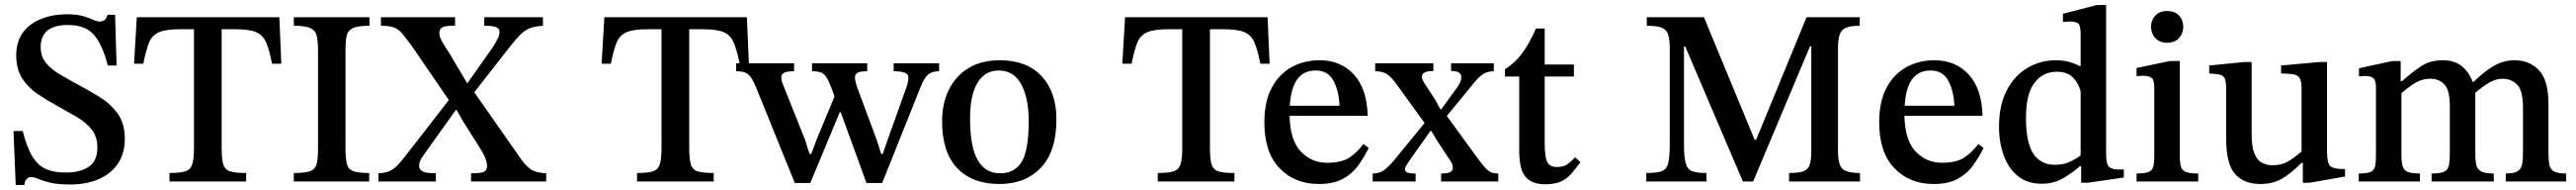

<svg xmlns="http://www.w3.org/2000/svg" viewBox="-20 -726 10321 760"><path d="M78 14H43L34 -202H71Q88 -134 111 -98Q134 -62 167 -48.5Q200 -35 247 -36Q301 -36 335.5 -59Q370 -82 370 -136Q370 -180 347 -208.5Q324 -237 287 -258.5Q250 -280 210 -302Q168 -325 130 -350.5Q92 -376 68.5 -413Q45 -450 45 -505Q45 -558 71 -594.5Q97 -631 142.5 -649.5Q188 -668 245 -669Q288 -669 313 -661.5Q338 -654 353 -647Q368 -640 380 -640Q391 -640 399 -646Q407 -652 411 -667H441L447 -464H412Q390 -549 355 -588Q320 -627 250 -626Q198 -626 170.5 -604Q143 -582 143 -538Q143 -500 164 -474.5Q185 -449 219 -429Q253 -409 292 -388Q337 -364 380.5 -337Q424 -310 452 -270.5Q480 -231 480 -171Q480 -112 452 -71Q424 -30 374.5 -9Q325 12 262 12Q211 12 180.5 4.5Q150 -3 133 -10.5Q116 -18 105 -18Q94 -18 86 -9Q78 0 78 14Z M966 0H659V-34Q701 -34 722 -40.5Q743 -47 750 -68.5Q757 -90 757 -135V-609H699Q644 -609 616.5 -597Q589 -585 577 -555.5Q565 -526 554 -471H517L528 -657H1099L1107 -471H1070Q1059 -526 1046.5 -555.5Q1034 -585 1007 -597Q980 -609 925 -609H868V-135Q868 -90 874.5 -68.5Q881 -47 902 -40.5Q923 -34 966 -34Z M1459 0H1157V-34Q1202 -34 1222.5 -41.5Q1243 -49 1248.5 -70.5Q1254 -92 1254 -135V-521Q1254 -560 1249 -582Q1244 -604 1223.5 -613.5Q1203 -623 1157 -623V-657H1460V-623Q1414 -623 1393.5 -613.5Q1373 -604 1368.5 -582Q1364 -560 1364 -521V-135Q1364 -92 1369.5 -70.5Q1375 -49 1395 -41.5Q1415 -34 1459 -34Z M2168 0H1867V-33H1876Q1907 -33 1919 -39Q1931 -45 1931 -61Q1931 -77 1924 -94.5Q1917 -112 1897 -143L1838 -236L1809 -286H1806L1690 -124Q1681 -112 1670 -95.5Q1659 -79 1659 -63Q1659 -49 1672 -41Q1685 -33 1726 -33V0H1496V-33Q1521 -34 1537.5 -40.5Q1554 -47 1570 -62.5Q1586 -78 1608 -107L1778 -326L1629 -543Q1606 -574 1591.5 -591.5Q1577 -609 1558.5 -616Q1540 -623 1506 -623V-657H1803V-623H1792Q1764 -623 1752 -616.5Q1740 -610 1740 -593Q1740 -580 1749.5 -562.5Q1759 -545 1772.5 -525Q1786 -505 1796 -486L1851 -394H1853L1954 -537Q1966 -556 1973.5 -570.5Q1981 -585 1981 -599Q1981 -611 1968.5 -617Q1956 -623 1920 -623V-657H2155V-623Q2124 -621 2103.5 -613.5Q2083 -606 2064 -587Q2045 -568 2017 -532L1880 -357L2064 -94Q2089 -59 2110 -46.5Q2131 -34 2168 -33Z M2839 0H2532V-34Q2574 -34 2595 -40.5Q2616 -47 2623 -68.5Q2630 -90 2630 -135V-609H2572Q2517 -609 2489.5 -597Q2462 -585 2450 -555.5Q2438 -526 2427 -471H2390L2401 -657H2972L2980 -471H2943Q2932 -526 2919.5 -555.5Q2907 -585 2880 -597Q2853 -609 2798 -609H2741V-135Q2741 -90 2747.5 -68.5Q2754 -47 2775 -40.5Q2796 -34 2839 -34Z M3514 6H3451L3348 -277H3344L3226 6H3164L3011 -371Q2999 -401 2988.5 -416Q2978 -431 2964.5 -436Q2951 -441 2929 -441V-473H3161V-441Q3132 -441 3121 -435Q3110 -429 3110 -417Q3110 -407 3113 -398Q3116 -389 3121 -377L3205 -167L3223 -110H3230L3251 -167L3323 -340L3312 -371Q3300 -402 3290.5 -417Q3281 -432 3268 -436.5Q3255 -441 3233 -441V-473H3454V-441Q3426 -441 3415.5 -435Q3405 -429 3405 -417Q3405 -408 3407.5 -398Q3410 -388 3414 -376L3492 -167L3510 -110H3516L3536 -167L3613 -382Q3614 -387 3616.5 -395.5Q3619 -404 3619 -416Q3619 -430 3603.5 -435.5Q3588 -441 3560 -441V-473H3742V-441Q3713 -441 3697.5 -427.5Q3682 -414 3667 -376Z M3984 10Q3875 10 3814.5 -53.5Q3754 -117 3754 -241Q3754 -313 3781.5 -368Q3809 -423 3860.5 -454Q3912 -485 3985 -485Q4093 -485 4152.5 -421.5Q4212 -358 4212 -248Q4212 -121 4150 -55.5Q4088 10 3984 10ZM3988 -33Q4045 -33 4073 -79Q4101 -125 4101 -242Q4101 -334 4071 -389Q4041 -444 3980 -444Q3926 -444 3896 -395Q3866 -346 3866 -253Q3866 -138 3897 -85Q3928 -32 3988 -33Z M4925 0H4618V-34Q4660 -34 4681 -40.5Q4702 -47 4709 -68.5Q4716 -90 4716 -135V-609H4658Q4603 -609 4575.5 -597Q4548 -585 4536 -555.5Q4524 -526 4513 -471H4476L4487 -657H5058L5066 -471H5029Q5018 -526 5005.5 -555.5Q4993 -585 4966 -597Q4939 -609 4884 -609H4827V-135Q4827 -90 4833.5 -68.5Q4840 -47 4861 -40.5Q4882 -34 4925 -34Z M5263 10Q5167 10 5106 -53Q5045 -116 5045 -237Q5045 -321 5075 -376Q5105 -431 5155 -458Q5205 -485 5266 -485Q5351 -485 5403.5 -428Q5456 -371 5459 -263H5146Q5148 -165 5191 -120Q5234 -75 5296 -75Q5356 -75 5387 -96.5Q5418 -118 5442 -150L5463 -134Q5444 -96 5420 -63Q5396 -30 5358.5 -10Q5321 10 5263 10ZM5147 -303H5346Q5344 -361 5322 -402.5Q5300 -444 5251 -444Q5202 -444 5176.5 -408.5Q5151 -373 5147 -303Z M5982 0H5753V-32Q5779 -32 5789.5 -37.5Q5800 -43 5800 -56Q5800 -67 5792 -80L5734 -168L5714 -202H5710L5634 -95Q5624 -80 5616 -68Q5608 -56 5608 -49Q5608 -40 5617.5 -36Q5627 -32 5651 -32V0H5479V-32Q5504 -32 5521 -43Q5538 -54 5563 -83L5687 -234L5581 -380Q5555 -417 5537 -429Q5519 -441 5489 -441V-473H5722V-442Q5676 -442 5676 -419Q5676 -408 5688 -390.5Q5700 -373 5728 -329L5750 -289H5754L5798 -350Q5820 -378 5827 -392Q5834 -406 5834 -418Q5834 -429 5825 -435.5Q5816 -442 5793 -442V-473H5964V-441Q5938 -441 5920.5 -429Q5903 -417 5885 -395L5776 -262L5900 -92Q5922 -62 5937.5 -47Q5953 -32 5982 -32Z M6290 -97 6311 -77Q6291 -50 6273.5 -30Q6256 -10 6232 0.5Q6208 11 6169 11Q6116 11 6091 -19Q6066 -49 6066 -122V-420H6009V-449Q6046 -472 6075.5 -510Q6105 -548 6133 -612H6168V-468H6285V-420H6168V-153Q6168 -99 6178 -78.5Q6188 -58 6217 -58Q6243 -58 6257.5 -68Q6272 -78 6290 -97Z M6816 0H6575V-34Q6616 -34 6636 -41Q6656 -48 6662.5 -72.5Q6669 -97 6669 -148V-531Q6669 -568 6662.5 -588Q6656 -608 6636 -615.5Q6616 -623 6577 -623V-657H6806L7009 -167H7015L7217 -657H7430V-623Q7395 -623 7376 -615.5Q7357 -608 7350 -588.5Q7343 -569 7343 -532V-121Q7343 -85 7350.5 -66.5Q7358 -48 7377 -41Q7396 -34 7431 -34V0H7147V-34Q7186 -34 7204.5 -41Q7223 -48 7229.5 -66.5Q7236 -85 7236 -121V-541H7231L7003 0H6962L6731 -540H6726V-148Q6726 -97 6733 -72.5Q6740 -48 6759.5 -41Q6779 -34 6816 -34Z M7726 10Q7630 10 7569 -53Q7508 -116 7508 -237Q7508 -321 7538 -376Q7568 -431 7618 -458Q7668 -485 7729 -485Q7814 -485 7866.5 -428Q7919 -371 7922 -263H7609Q7611 -165 7654 -120Q7697 -75 7759 -75Q7819 -75 7850 -96.5Q7881 -118 7905 -150L7926 -134Q7907 -96 7883 -63Q7859 -30 7821.5 -10Q7784 10 7726 10ZM7610 -303H7809Q7807 -361 7785 -402.5Q7763 -444 7714 -444Q7665 -444 7639.5 -408.5Q7614 -373 7610 -303Z M8159 9Q8102 9 8064 -21.5Q8026 -52 8007 -104Q7988 -156 7988 -220Q7988 -305 8019 -364.5Q8050 -424 8102 -454.5Q8154 -485 8217 -485Q8266 -485 8311 -462H8315V-587Q8315 -620 8307.5 -630Q8300 -640 8271 -640Q8264 -640 8254 -639Q8244 -638 8244 -638V-671L8380 -706H8417V-109Q8417 -70 8428.5 -59Q8440 -48 8467 -48H8488V-16L8344 5H8317V-62H8313Q8285 -37 8246.5 -14Q8208 9 8159 9ZM8211 -67Q8244 -67 8266.5 -76.5Q8289 -86 8315 -104V-361Q8308 -390 8285.5 -414.5Q8263 -439 8219 -439Q8163 -439 8129.5 -394Q8096 -349 8096 -256Q8096 -155 8125.5 -111Q8155 -67 8211 -67Z M8786 0H8539V-32Q8572 -32 8587 -38Q8602 -44 8606 -59.5Q8610 -75 8610 -104V-375Q8610 -408 8598 -415.5Q8586 -423 8564 -423Q8554 -423 8546.5 -422Q8539 -421 8539 -421V-454L8673 -482H8712V-105Q8712 -76 8716.5 -60Q8721 -44 8737 -38Q8753 -32 8786 -32ZM8661 -555Q8632 -555 8614.5 -573.5Q8597 -592 8597 -619Q8597 -645 8614 -663.5Q8631 -682 8661 -682Q8692 -682 8709 -664Q8726 -646 8726 -619Q8726 -592 8709 -573.5Q8692 -555 8661 -555Z M9035 10Q8969 10 8933.5 -30Q8898 -70 8898 -171V-371Q8898 -399 8892.5 -411.5Q8887 -424 8872 -427.5Q8857 -431 8830 -432V-464L8971 -478H9000V-189Q9000 -139 9011 -112Q9022 -85 9041 -75Q9060 -65 9084 -65Q9120 -65 9145.5 -80Q9171 -95 9200 -120V-373Q9200 -400 9193 -412.5Q9186 -425 9168.5 -428.5Q9151 -432 9118 -432V-464L9273 -478H9302V-119Q9302 -73 9315 -61.5Q9328 -50 9365 -50H9374V-20L9232 5H9205V-75H9200Q9158 -32 9121 -11Q9084 10 9035 10Z M9970 0H9721V-32Q9755 -32 9770.5 -39Q9786 -46 9790 -64Q9794 -82 9794 -115V-299Q9794 -365 9772.5 -388Q9751 -411 9716 -411Q9681 -411 9651.5 -392Q9622 -373 9600 -353V-102Q9600 -60 9613.5 -46Q9627 -32 9674 -32V0H9429V-32Q9461 -32 9475.5 -38Q9490 -44 9494 -59.5Q9498 -75 9498 -104V-377Q9498 -404 9488 -413Q9478 -422 9457 -422Q9445 -422 9437.5 -421Q9430 -420 9430 -420V-453L9564 -482H9597V-401H9602Q9640 -435 9677 -460Q9714 -485 9766 -485Q9812 -485 9841.5 -461.5Q9871 -438 9885 -399H9890Q9930 -439 9969.5 -462Q10009 -485 10052 -485Q10114 -485 10151.5 -444.5Q10189 -404 10189 -311V-115Q10189 -84 10193 -66Q10197 -48 10212 -40Q10227 -32 10260 -32V0H10018V-32Q10050 -32 10064.5 -40.5Q10079 -49 10083 -67Q10087 -85 10087 -115V-295Q10087 -364 10063.5 -387.5Q10040 -411 10005 -411Q9976 -411 9947.5 -393Q9919 -375 9896 -355Q9896 -353 9896 -352V-115Q9896 -82 9900.5 -64.5Q9905 -47 9921 -39.5Q9937 -32 9970 -32Z"/></svg>

Font: STIX Two Text Medium
Style: Regular
Weight: 500
Designer: Ross Mills, John Hudson & Paul Hanslow, Tiro Typeworks Ltd; with prior portions MicroPress Inc., and Coen Hoffman.
Foundry: Tiro Typeworks Ltd
Version: Version 2.13 b171